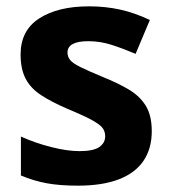

<svg xmlns="http://www.w3.org/2000/svg" viewBox="-20 -576 537 606"><path d="M459 -162Q459 -107 433 -68.5Q407 -30 355 -10Q303 10 226 10Q169 10 128 2.5Q87 -5 46 -22V-145Q90 -125 141 -112Q192 -99 231 -99Q275 -99 293.5 -112Q312 -125 312 -146Q312 -160 304.5 -171Q297 -182 272 -196Q247 -210 194 -232Q143 -254 110 -275.5Q77 -297 61 -327.5Q45 -358 45 -404Q45 -480 104 -518Q163 -556 261 -556Q312 -556 358 -546Q404 -536 453 -513L408 -406Q368 -423 332 -434.5Q296 -446 259 -446Q226 -446 209.5 -437Q193 -428 193 -410Q193 -397 201.5 -386.5Q210 -376 234.5 -364Q259 -352 307 -332Q354 -313 388 -292.5Q422 -272 440.5 -241.5Q459 -211 459 -162Z"/></svg>

Font: Noto Sans Cham
Style: Bold
Weight: 700
Version: Version 2.002